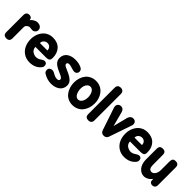

<svg xmlns="http://www.w3.org/2000/svg" viewBox="247 -2085 3373 3373"><g transform="rotate(45 1933.5 -398.5)"><path d="M25.9 -77.1V-500Q25.9 -580.1 103 -580.1Q128.4 -580.1 147 -563.5Q165.5 -546.9 167 -514.2Q180.2 -539.6 220.2 -563.7Q260.3 -587.9 291 -587.9Q346.7 -587.9 373.8 -562.7Q400.9 -537.6 400.9 -502.9Q400.9 -471.2 378.2 -448Q355.5 -424.8 321.8 -424.8Q302.2 -424.8 285.2 -428.2Q264.6 -431.2 262.2 -431.2Q231.9 -431.2 206.1 -409.2Q180.2 -387.2 180.2 -356V-77.1Q180.2 0 103 0Q25.9 0 25.9 -77.1Z M673.8 -590.8Q792.5 -590.8 858.2 -521Q923.8 -451.2 923.8 -333Q923.8 -316.9 920.7 -304.4Q917.5 -292 913.1 -283.9Q908.7 -275.9 898.7 -270.3Q888.7 -264.6 881.3 -262Q874 -259.3 857.7 -257.8Q841.3 -256.3 831.3 -256.1Q821.3 -255.9 799.8 -255.9H570.8Q570.8 -230.5 580.6 -209Q590.3 -187.5 605 -174.3Q619.6 -161.1 637.9 -151.9Q656.2 -142.6 672.9 -138.7Q689.5 -134.8 703.1 -134.8Q729 -134.8 753.4 -144.5Q777.8 -154.3 793.2 -165.8Q808.6 -177.2 828.1 -187Q847.7 -196.8 865.2 -196.8Q890.6 -196.8 906.2 -180.2Q921.9 -163.6 921.9 -130.9Q921.9 -103.5 904.8 -85Q827.6 11.2 689 11.2Q604 11.2 540.8 -31Q477.5 -73.2 446.3 -141.6Q415 -210 415 -293.9Q415 -339.8 425.8 -383.1Q436.5 -426.3 458.3 -464.1Q480 -502 510.5 -530Q541 -558.1 583 -574.5Q625 -590.8 673.8 -590.8ZM579.1 -359.9H764.2Q764.2 -405.3 737.8 -430.2Q711.4 -455.1 675.8 -455.1Q638.2 -455.1 608.6 -429.4Q579.1 -403.8 579.1 -359.9Z M1236.8 -124Q1285.6 -124 1285.6 -160.2Q1285.6 -176.3 1270.3 -190.4Q1254.9 -204.6 1230.2 -216.1Q1205.6 -227.5 1176 -240Q1146.5 -252.4 1116.7 -268.6Q1086.9 -284.7 1062.3 -304.2Q1037.6 -323.7 1022.2 -352.8Q1006.8 -381.8 1006.8 -417Q1006.8 -461.9 1024.4 -496.6Q1042 -531.2 1073 -552.5Q1104 -573.7 1143.1 -584.5Q1182.1 -595.2 1227.5 -595.2Q1319.8 -595.2 1387.7 -560.1Q1407.2 -549.3 1417.5 -532Q1427.7 -514.6 1427.7 -496.1Q1427.7 -469.2 1408.9 -449.2Q1390.1 -429.2 1358.4 -429.2Q1333.5 -429.2 1285.6 -445.6Q1237.8 -461.9 1207.5 -461.9Q1161.6 -461.9 1161.6 -425.8Q1161.6 -413.6 1173.8 -401.9Q1186 -390.1 1206.1 -380.6Q1226.1 -371.1 1251.7 -359.4Q1277.3 -347.7 1304.2 -335.9Q1331.1 -324.2 1356.7 -307.9Q1382.3 -291.5 1402.3 -273.2Q1422.4 -254.9 1434.6 -229.2Q1446.8 -203.6 1446.8 -173.8Q1446.8 -135.7 1433.6 -104.5Q1420.4 -73.2 1398.4 -52.5Q1376.5 -31.7 1346.7 -17.6Q1316.9 -3.4 1285.2 2.7Q1253.4 8.8 1219.7 8.8Q1123.5 8.8 1028.8 -48.8Q997.6 -71.3 997.6 -112.8Q997.6 -144.5 1019 -161.9Q1040.5 -179.2 1069.8 -179.2Q1089.8 -179.2 1110.4 -170.7Q1130.9 -162.1 1146.5 -151.6Q1162.1 -141.1 1186.3 -132.6Q1210.4 -124 1236.8 -124Z M1751 -587.9Q1800.8 -587.9 1843.3 -571.5Q1885.7 -555.2 1916.3 -526.9Q1946.8 -498.5 1968.5 -460.7Q1990.2 -422.9 2000.7 -379.2Q2011.2 -335.4 2011.2 -289.1Q2011.2 -229 1993.9 -175.5Q1976.6 -122.1 1944.6 -80.8Q1912.6 -39.6 1862.5 -15.4Q1812.5 8.8 1751 8.8Q1689 8.8 1638.7 -16.6Q1588.4 -42 1556.6 -84.7Q1524.9 -127.4 1508.1 -181.4Q1491.2 -235.4 1491.2 -294.9Q1491.2 -353.5 1508.1 -406Q1524.9 -458.5 1556.6 -499.3Q1588.4 -540 1638.7 -564Q1689 -587.9 1751 -587.9ZM1751 -445.8Q1717.3 -445.8 1693.6 -423.8Q1669.9 -401.9 1659.7 -369.6Q1649.4 -337.4 1649.4 -299.8Q1649.4 -272.5 1655.5 -243.9Q1661.6 -215.3 1673.3 -189.5Q1685.1 -163.6 1705.3 -147.2Q1725.6 -130.9 1751 -130.9Q1784.7 -130.9 1808.6 -154.8Q1832.5 -178.7 1842.8 -212.2Q1853 -245.6 1853 -283.2Q1853 -310.5 1846.9 -338.1Q1840.8 -365.7 1828.9 -390.4Q1816.9 -415 1796.6 -430.4Q1776.4 -445.8 1751 -445.8Z M2062 -78.1V-731Q2062 -769 2081.5 -789.6Q2101.1 -810.1 2139.2 -810.1Q2177.2 -810.1 2197.3 -789.6Q2217.3 -769 2217.3 -731V-78.1Q2217.3 0 2140.1 0Q2100.1 0 2081.1 -19Q2062 -38.1 2062 -78.1Z M2453.6 -513.2 2524.9 -243.2 2593.8 -516.1Q2619.1 -584 2675.8 -584Q2710.4 -584 2730.7 -564.2Q2751 -544.4 2751 -507.8Q2751 -489.7 2744.6 -477.1L2600.6 -56.2Q2580.6 0 2520 0Q2462.9 0 2442.9 -56.2L2300.8 -479Q2295.9 -495.1 2295.9 -507.8Q2295.9 -542 2317.9 -563Q2339.8 -584 2373 -584Q2434.6 -584 2453.6 -513.2Z M3023.4 -590.8Q3142.1 -590.8 3207.8 -521Q3273.4 -451.2 3273.4 -333Q3273.4 -316.9 3270.3 -304.4Q3267.1 -292 3262.7 -283.9Q3258.3 -275.9 3248.3 -270.3Q3238.3 -264.6 3231 -262Q3223.6 -259.3 3207.3 -257.8Q3190.9 -256.3 3180.9 -256.1Q3170.9 -255.9 3149.4 -255.9H2920.4Q2920.4 -230.5 2930.2 -209Q2939.9 -187.5 2954.6 -174.3Q2969.2 -161.1 2987.5 -151.9Q3005.9 -142.6 3022.5 -138.7Q3039.1 -134.8 3052.7 -134.8Q3078.6 -134.8 3103 -144.5Q3127.4 -154.3 3142.8 -165.8Q3158.2 -177.2 3177.7 -187Q3197.3 -196.8 3214.8 -196.8Q3240.2 -196.8 3255.9 -180.2Q3271.5 -163.6 3271.5 -130.9Q3271.5 -103.5 3254.4 -85Q3177.2 11.2 3038.6 11.2Q2953.6 11.2 2890.4 -31Q2827.1 -73.2 2795.9 -141.6Q2764.6 -210 2764.6 -293.9Q2764.6 -339.8 2775.4 -383.1Q2786.1 -426.3 2807.9 -464.1Q2829.6 -502 2860.1 -530Q2890.6 -558.1 2932.6 -574.5Q2974.6 -590.8 3023.4 -590.8ZM2928.7 -359.9H3113.8Q3113.8 -405.3 3087.4 -430.2Q3061 -455.1 3025.4 -455.1Q2987.8 -455.1 2958.3 -429.4Q2928.7 -403.8 2928.7 -359.9Z M3495.1 -498 3496.1 -258.8Q3496.1 -191.9 3514.9 -167.5Q3533.7 -143.1 3565.4 -143.1Q3603.5 -143.1 3631.8 -182.9Q3660.2 -222.7 3660.2 -291V-501Q3660.2 -540.5 3677 -560.3Q3693.8 -580.1 3734.4 -580.1Q3811 -580.1 3811 -501V-61Q3811 13.2 3734.4 13.2Q3711.4 13.2 3693.6 -2.7Q3675.8 -18.6 3675.3 -49.8V-80.1Q3644 -38.6 3603.8 -16.4Q3563.5 5.9 3521.5 5.9Q3486.8 5.9 3454.8 -10.3Q3422.9 -26.4 3397.7 -55.7Q3372.6 -85 3357.4 -130.6Q3342.3 -176.3 3342.3 -231V-498Q3342.3 -537.6 3361.1 -556.4Q3379.9 -575.2 3418.5 -575.2Q3458.5 -575.2 3476.8 -556.6Q3495.1 -538.1 3495.1 -498Z"/></g></svg>

Font: BPreplay
Style: Bold
Weight: 700
Designer: Magenta/George Triantafyllakos
Foundry: Magenta/George Triantafyllakos
Version: Version 1.00